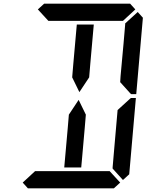

<svg xmlns="http://www.w3.org/2000/svg" viewBox="-20 -1020 856 1040"><path d="M377 -673 396 -887H488L487 -876L469 -673L463 -601L410 -521L371 -601ZM424 -157 420 -113H328L347 -327L353 -399L406 -479L445 -399L439 -327ZM185 -969 219 -1000H685L713 -969L646 -907H626H490H398H262H242ZM684 -485 689 -489H716L680 -76L646 -45L590 -107V-113L599 -218L617 -424ZM631 -31 597 0H131L103 -31L170 -93H190H326H418H554H574ZM726 -955 754 -924 718 -510H691L686 -514L631 -575L633 -607L649 -782L658 -887V-893Z"/></svg>

Font: DSEG14 Classic
Style: Italic
Weight: 400
Italic angle: -5°
Designer: Keshikan(Twitter:@keshinomi_88pro)
Version: Version 0.46